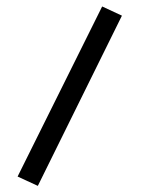

<svg xmlns="http://www.w3.org/2000/svg" viewBox="-20 -366 462 602"><path d="M300.3 -345.7 362.3 -316.9 98.6 216.8 35.2 187.5Z"/></svg>

Font: Vazirmatn FD
Style: Regular
Weight: 400
Designer: Saber Rastikerdar
Foundry: Saber Rastikerdar
Version: Version 33.001